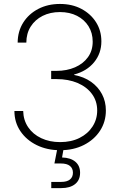

<svg xmlns="http://www.w3.org/2000/svg" viewBox="-20 -758 612 982"><path d="M288.1 10.3Q221.2 10.3 168.2 -15.6Q115.2 -41.5 84.5 -86.9Q53.7 -132.3 53.7 -190.4H98.6Q99.6 -143.6 124 -107.4Q148.4 -71.3 190.9 -51.3Q233.4 -31.2 287.6 -31.2Q344.2 -31.2 386.7 -52.5Q429.2 -73.7 453.1 -110.6Q477.1 -147.5 477.1 -192.9Q477.1 -241.2 450.4 -277.3Q423.8 -313.5 377 -333.5Q330.1 -353.5 268.6 -353.5H241.7V-395.5H268.6Q321.8 -395.5 363.8 -413.8Q405.8 -432.1 429.9 -465.6Q454.1 -499 454.1 -544.9Q454.1 -589.4 432.9 -623.5Q411.6 -657.7 374 -677Q336.4 -696.3 286.6 -696.3Q236.8 -696.3 198 -676.8Q159.2 -657.2 137 -622.1Q114.7 -586.9 114.7 -540H70.3Q70.8 -598.1 98.9 -642.6Q127 -687 175.8 -712.4Q224.6 -737.8 286.6 -737.8Q349.1 -737.8 396.7 -712.4Q444.3 -687 471.4 -644Q498.5 -601.1 498.5 -546.4Q498.5 -484.9 461.2 -439.5Q423.8 -394 359.4 -377V-374.5Q409.2 -365.2 445.6 -339.6Q481.9 -314 501.7 -276.4Q521.5 -238.8 521.5 -192.9Q521.5 -135.3 491.7 -89.4Q461.9 -43.5 409.2 -16.6Q356.4 10.3 288.1 10.3ZM242.2 204.1V172.4H293Q322.3 172.4 337.6 160.2Q353 147.9 353 125.5Q353 103 337.6 90.6Q322.3 78.1 291 78.1H258.3L276.4 -13.7H305.7V0L297.4 47.4Q341.3 48.8 365.5 69.3Q389.6 89.8 389.6 125.5Q389.6 163.1 364 183.6Q338.4 204.1 293 204.1Z"/></svg>

Font: Inter 24pt ExtraLight
Style: Regular
Weight: 250
Designer: Rasmus Andersson
Foundry: rsms
Version: Version 4.001;git-66647c0bb